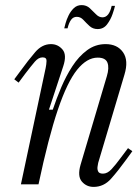

<svg xmlns="http://www.w3.org/2000/svg" viewBox="-20 -723 540 753"><path d="M347 10Q319 10 301 -11Q283 -32 296 -77L399 -424Q409 -457 401.5 -477Q394 -497 363 -497Q321 -497 282.5 -449.5Q244 -402 207 -293Q170 -184 131 0H62L159 -456Q162 -470 162.5 -484Q163 -498 147 -498Q131 -498 116.5 -481Q102 -464 79 -434L53 -399L36 -412L59 -443Q91 -487 118 -518.5Q145 -550 180 -550Q207 -550 225 -529Q243 -508 228 -463L172 -293H187Q201 -335 220 -380Q239 -425 264 -463.5Q289 -502 321.5 -526Q354 -550 394 -550Q440 -550 462.5 -518Q485 -486 468 -430L365 -84Q364 -79 362.5 -69Q361 -59 365 -50.5Q369 -42 384 -42Q401 -42 417 -59Q433 -76 455 -106L482 -142L499 -130L475 -97Q444 -54 415.5 -22Q387 10 347 10ZM363 -609Q344 -609 331 -621Q318 -633 307 -645Q296 -657 281 -657Q267 -657 258.5 -645Q250 -633 245 -612H232Q233 -617 237 -631.5Q241 -646 249 -662.5Q257 -679 269.5 -691Q282 -703 300 -703Q319 -703 332 -691Q345 -679 356.5 -667Q368 -655 382 -655Q408 -655 418 -700H431Q429 -690 421.5 -668Q414 -646 400 -627.5Q386 -609 363 -609Z"/></svg>

Font: Xanh Mono
Style: Italic
Weight: 400
Italic angle: -12°
Monospace: yes
Designer: Lam Bao, Duy Dao
Foundry: Yellow Type Foundry
Version: Version 3.101; ttfautohint (v1.8.3)